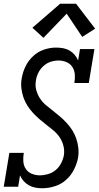

<svg xmlns="http://www.w3.org/2000/svg" viewBox="-20 -997 528 1025"><path d="M206 8Q186 8 168 4.5Q150 1 134 -8Q118 -17 106 -30.5Q94 -44 87 -61L77 0H0L30 -181H107Q103 -158 104.5 -135.5Q106 -113 117.5 -95.5Q129 -78 149.5 -69.5Q170 -61 192 -61Q214 -61 236.5 -67.5Q259 -74 277 -89Q295 -104 306 -125Q317 -146 321 -168Q325 -194 318.5 -219Q312 -244 298.5 -264Q285 -284 266 -300Q247 -316 228 -330.5Q209 -345 190.5 -361Q172 -377 155.5 -395Q139 -413 126 -433.5Q113 -454 105 -477.5Q97 -501 94 -527Q91 -553 96 -579Q101 -611 116 -642Q131 -673 156.5 -697Q182 -721 214.5 -732Q247 -743 279 -743Q299 -743 317.5 -739.5Q336 -736 351.5 -727Q367 -718 378.5 -704.5Q390 -691 397 -674L407 -735H484L454 -554H377Q381 -577 379.5 -599Q378 -621 366.5 -639Q355 -657 335 -665.5Q315 -674 292 -674Q271 -674 250 -667Q229 -660 212 -644.5Q195 -629 185 -609Q175 -589 172 -568Q167 -541 173.5 -516.5Q180 -492 193.5 -471.5Q207 -451 225.5 -435.5Q244 -420 263.5 -405Q283 -390 301.5 -374Q320 -358 336.5 -340Q353 -322 366 -301.5Q379 -281 387 -257.5Q395 -234 398 -208.5Q401 -183 397 -156Q391 -124 375 -92Q359 -60 332.5 -36.5Q306 -13 272 -2.5Q238 8 206 8ZM212 -795 153 -849 301 -977H386L488 -844L419 -800L336 -924Z"/></svg>

Font: Iosevka QP
Style: Italic
Weight: 400
Italic angle: -9°
Designer: Belleve Invis
Foundry: Belleve Invis
Version: Version 20.0.0; ttfautohint (v1.8.4)